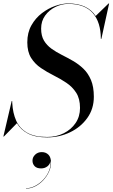

<svg xmlns="http://www.w3.org/2000/svg" viewBox="-40 -780 652 1111"><path d="M148 149.7Q148 129.7 163.4 114.9Q178.8 100.1 201.6 100.1Q225.2 100.1 240.2 115.1Q255.2 130.1 255.2 161.7Q255.2 188.5 242.8 215.1Q230.4 241.7 209.8 263.5Q189.2 285.3 163.4 298.3Q137.6 311.3 110.4 311.3V309.3Q136.8 309.3 163.2 295.7Q189.6 282.1 210.8 259.3Q232 236.5 243.6 208.3Q255.2 180.1 252.4 150.9Q250 170.1 234.6 182.3Q219.2 194.5 198 194.5Q172.4 194.5 160.2 181.3Q148 168.1 148 149.7ZM-17.5 10H-20.5L27.5 -195H30.5L31 -183Q34 -126 53.5 -82Q73 -38 115.8 -12.8Q158.5 12.5 233 12.5Q286 12.5 329 -9Q372 -30.5 397.5 -68.2Q423 -106 423 -155.5Q423 -209 401 -243.2Q379 -277.5 344.2 -300.8Q309.5 -324 270.5 -343.5Q231.5 -363 196.8 -386.5Q162 -410 140 -445Q118 -480 118 -535Q118 -591.5 141.8 -633.5Q165.5 -675.5 202.5 -703.8Q239.5 -732 280.2 -746Q321 -760 355 -760Q466 -760 513.5 -687.5L588.5 -760H591.5L546.5 -555H543.5Q543.5 -651.5 496.8 -704.5Q450 -757.5 355 -757.5Q317 -757.5 281 -740Q245 -722.5 221.5 -690.5Q198 -658.5 198 -614.5Q198 -572.5 214.5 -545Q231 -517.5 258.2 -498Q285.5 -478.5 318 -462.2Q350.5 -446 383 -427.2Q415.5 -408.5 442.8 -382.2Q470 -356 486.5 -317Q503 -278 503 -220Q503 -150 465 -97Q427 -44 365.2 -14.5Q303.5 15 233 15Q164 15 122 -7Q80 -29 58 -67Z"/></svg>

Font: Bodoni* 72pt
Style: Italic
Weight: 400
Italic angle: -13°
Version: Version 2.3